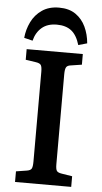

<svg xmlns="http://www.w3.org/2000/svg" viewBox="-61 -970 535 1008"><g transform="rotate(5 206.0 -466.0)"><path d="M58 0V-56L115 -65Q134 -68 139.5 -78Q145 -88 145 -115V-588Q145 -614 139 -623.5Q133 -633 112 -636L58 -644V-700H354V-644L296 -635Q278 -633 272 -622.5Q266 -612 266 -585V-112Q266 -86 272 -77Q278 -68 298 -65L354 -56V0ZM209 -932Q262 -932 296.5 -908Q331 -884 349.5 -844.5Q368 -805 372 -758L326 -745Q311 -796 282 -819Q253 -842 205 -842Q156 -842 126 -816.5Q96 -791 85 -747L40 -758Q44 -802 63.5 -842Q83 -882 119.5 -907Q156 -932 209 -932Z"/></g></svg>

Font: Literata 12pt Medium
Style: Regular
Weight: 500
Designer: Latin by Veronika Burian and Jose Scaglione. Greek by Irene Vlachou. Cyrillic by Vera Evstafieva.
Foundry: TypeTogether
Version: Version 3.002